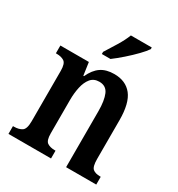

<svg xmlns="http://www.w3.org/2000/svg" viewBox="-181 -885 933 1004"><g transform="rotate(30 286.0 -383.0)"><path d="M19 0V-47H25Q54 -47 72.5 -59Q91 -71 91 -118V-422Q91 -466 73.5 -477.5Q56 -489 28 -489H23V-536H195L206 -459H210Q231 -505 262.5 -526.5Q294 -548 343 -548Q412 -548 449 -501.5Q486 -455 486 -352V-118Q486 -72 501 -59.5Q516 -47 545 -47H549V0H367V-338Q367 -402 351.5 -438Q336 -474 295 -474Q262 -474 243.5 -451.5Q225 -429 217 -392.5Q209 -356 209 -315V-113Q209 -70 226 -58.5Q243 -47 272 -47H276V0ZM233 -619Q254 -652 278.5 -692Q303 -732 316 -766H442V-756Q431 -739 404 -711Q377 -683 344.5 -654.5Q312 -626 285 -606H233Z"/></g></svg>

Font: Noto Serif Myanmar Cond SemBd
Style: Regular
Weight: 600
Width: 3
Designer: Ben Mitchell and the Monotype Design Team
Foundry: Monotype Imaging Inc.
Version: Version 2.106; ttfautohint (v1.8.4.7-5d5b)